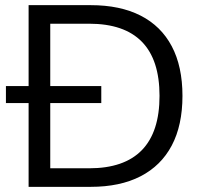

<svg xmlns="http://www.w3.org/2000/svg" viewBox="-20 -725 792 745"><path d="M91 0V-705H332Q446 -705 525.5 -664.5Q605 -624 646.5 -545.5Q688 -467 688 -353Q688 -239 646.5 -160.5Q605 -82 525.5 -41Q446 0 332 0ZM175 -72H326Q462 -72 530.5 -142.5Q599 -213 599 -353Q599 -493 530.5 -563Q462 -633 326 -633H175ZM3 -325V-391H373V-325Z"/></svg>

Font: Nunito Sans 12pt ExtraLight 11pt
Style: Regular
Weight: 400
Version: Version 3.101;gftools[0.9.27]